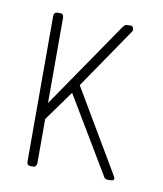

<svg xmlns="http://www.w3.org/2000/svg" viewBox="-56 -451 422 498"><g transform="rotate(10 155.0 -202.0)"><path d="M267 0H260Q252 0 249 -7L130 -206L73 -127V-10Q73 -7 70.5 -3.5Q68 0 64 0H57Q47 0 47 -10V-393Q47 -404 57 -404H64Q73 -404 73 -393V-169L228 -395Q232 -401 235 -402.5Q238 -404 240 -404H251Q255 -404 256.5 -398Q258 -392 256 -390L146 -229L273 -14Q282 0 267 0Z"/></g></svg>

Font: Chathura Light
Style: Regular
Weight: 300
Designer: Appaji Ambarisha Darbha
Foundry: Aditya Fonts
Version: Version 1.002 2016